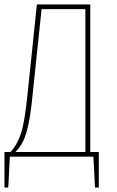

<svg xmlns="http://www.w3.org/2000/svg" viewBox="-20 -701 523 859"><path d="M422 -21V138H405L398 0H24L17 138H0V-21H27Q58 -54 74.5 -106Q91 -158 103 -278L145 -681H384V-21ZM362 -660H166L126 -279Q118 -195 107.5 -146Q97 -97 83.5 -69.5Q70 -42 49 -21H362Z"/></svg>

Font: Fira Sans Extra Condensed Thin
Style: Regular
Weight: 250
Width: 1
Designer: Carrois Corporate & Edenspiekermann AG
Foundry: Carrois Corporate GbR & Edenspiekermann AG
Version: Version 4.203